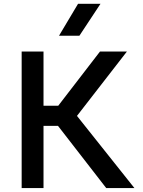

<svg xmlns="http://www.w3.org/2000/svg" viewBox="-20 -964 735 984"><path d="M524.5 0 238 -369.5 492.5 -700H630.5L374.5 -370L669 0ZM91 0V-700H203V-422H333V-319H203V0ZM282.5 -781 380 -944.5H495L387 -781Z"/></svg>

Font: Geologica Roman
Style: Regular
Weight: 400
Designer: Sindre Bremnes, Frode Helland
Foundry: Monokrom Skriftforlag AS
Version: Version 1.010;gftools[0.9.28]